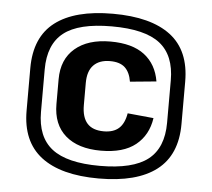

<svg xmlns="http://www.w3.org/2000/svg" viewBox="-49 -909 834 757"><g transform="rotate(5 368.5 -530.0)"><path d="M367 -314Q277 -314 227 -357.5Q177 -401 177 -482V-580Q177 -659 228 -702.5Q279 -746 368 -746Q455 -746 503 -709Q551 -672 562 -605L458 -595Q452 -632 432 -650.5Q412 -669 373 -669Q331 -669 308 -645.5Q285 -622 285 -575V-487Q285 -439 306.5 -415Q328 -391 372 -391Q410 -391 431.5 -410Q453 -429 460 -470L563 -460Q553 -392 504.5 -353Q456 -314 367 -314ZM368 -204Q218 -204 140 -264Q62 -324 62 -446V-614Q62 -737 140 -796.5Q218 -856 368 -856Q519 -856 597 -796.5Q675 -737 675 -614V-446Q675 -324 597 -264Q519 -204 368 -204ZM368 -254Q499 -254 558.5 -300.5Q618 -347 618 -446V-614Q618 -713 559 -759.5Q500 -806 368 -806Q237 -806 178 -759.5Q119 -713 119 -614V-446Q119 -347 178.5 -300.5Q238 -254 368 -254Z"/></g></svg>

Font: Pathway Extreme 28pt ExtraBold
Style: Regular
Weight: 800
Designer: Eduardo Rodriguez Tunni
Foundry: Eduardo Rodriguez Tunni
Version: Version 1.001;gftools[0.9.26]